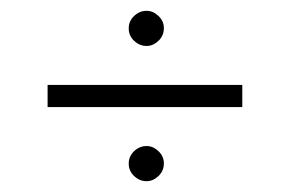

<svg xmlns="http://www.w3.org/2000/svg" viewBox="-20 -406 541 355"><path d="M428 -208H68V-249H428ZM283 -104Q283 -90 273 -80.5Q263 -71 251 -71Q238 -71 228 -80.5Q218 -90 218 -103.5Q218 -117 228 -126.5Q238 -136 251 -136Q263 -136 273 -126.5Q283 -117 283 -104ZM283 -354Q283 -340 273 -330.5Q263 -321 251 -321Q238 -321 228 -330.5Q218 -340 218 -353.5Q218 -367 228 -376.5Q238 -386 251 -386Q263 -386 273 -376.5Q283 -367 283 -354Z"/></svg>

Font: Josefin Slab
Style: Regular
Weight: 400
Designer: Santiago Orozco
Foundry: Typemade
Version: Version 2.000